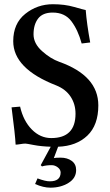

<svg xmlns="http://www.w3.org/2000/svg" viewBox="-20 -678 515 900"><path d="M222.2 96.2Q196.3 96.2 176.8 102.1L170.9 96.2L217.8 9.8Q171.9 8.3 138.2 1.7Q104.5 -4.9 99.1 -4.9Q89.4 -4.9 75.2 -2.4Q61 0 53.2 0Q51.3 -43.9 34.2 -174.8L74.2 -178.2Q89.4 -111.3 129.2 -71Q168.9 -30.8 220.2 -30.8Q334 -30.8 334 -145Q334 -189.9 311 -224.9Q288.1 -259.8 243.2 -277.8Q42 -356 42 -484.9Q42 -567.9 98.4 -613Q154.8 -658.2 228 -658.2Q283.2 -658.2 327.1 -645.5Q371.1 -632.8 381.8 -630.9Q386.7 -566.9 402.8 -479L362.8 -474.1Q345.7 -537.1 314.9 -578.1Q284.2 -619.1 227.1 -619.1Q180.2 -619.1 158.7 -591.1Q137.2 -563 137.2 -517.1Q137.2 -474.1 177 -438.5Q216.8 -402.8 257.8 -388.2Q440.9 -323.2 440.9 -184.1Q440.9 -91.3 389.4 -42.2Q337.9 6.8 252.4 9.8L232.4 63Q240.2 61 264.2 61Q295.4 61 316.2 76.2Q336.9 91.3 336.9 119.1Q336.9 157.2 301 179.4Q265.1 201.7 216.3 201.7Q183.1 201.7 144.5 184.6L155.8 158.2Q193.8 172.4 213.9 171.9Q263.7 171.9 264.2 130.9Q264.2 116.7 250.7 106.4Q237.3 96.2 222.2 96.2Z"/></svg>

Font: Linux Libertine
Style: Semibold
Weight: 600
Designer: Philipp H. Poll
Foundry: Philipp H. Poll
Version: Version 5.1.2 ; ttfautohint (v0.9)